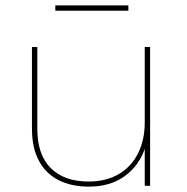

<svg xmlns="http://www.w3.org/2000/svg" viewBox="-20 -692 696 715"><path d="M311 3Q245 3 197.5 -21.5Q150 -46 124.5 -94Q99 -142 99 -212V-517H119V-212Q119 -116 169 -66Q219 -16 310 -16Q375 -16 422 -43.5Q469 -71 494 -121Q519 -171 519 -236V-517H539V0H519V-146L521 -143Q499 -76 445 -36.5Q391 3 311 3ZM186 -652V-672H458V-652Z"/></svg>

Font: Montserrat Alternates Thin
Style: Regular
Weight: 100
Designer: Julieta Ulanovsky
Foundry: Julieta Ulanovsky
Version: Version 9.000